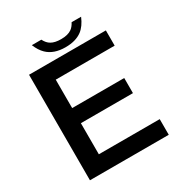

<svg xmlns="http://www.w3.org/2000/svg" viewBox="-206 -1021 1113 1188"><g transform="rotate(-30 350.0 -427.0)"><path d="M480.5 -878.9H548.3Q524.9 -823.2 489.3 -796.4Q444.8 -763.2 371.6 -763.2Q287.6 -763.2 241.2 -808.6Q214.4 -834.5 196.3 -878.9H264.2Q279.8 -848.1 302.7 -835.4Q328.1 -820.3 373 -820.3Q421.4 -820.3 448.2 -839.4Q466.8 -852.5 480.5 -878.9ZM89.8 24.9V-729H638.7V-620.1H217.8V-417H589.8V-309.1H217.8V-86.9H652.8V24.9Z"/></g></svg>

Font: FORM UDPGothic
Style: Bold
Weight: 700
Foundry: Pronama LLC
Version: Version 1.051